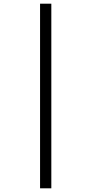

<svg xmlns="http://www.w3.org/2000/svg" viewBox="-20 -780 496 1040"><path d="M197 240V-760H258V240Z"/></svg>

Font: Noto Serif Tamil ExtraCondensed
Style: Bold
Weight: 700
Width: 2
Designer: Indian Type Foundry, Tom Grace, and the Monotype Design Team
Foundry: Monotype Imaging Inc.
Version: Version 2.004; ttfautohint (v1.8.4.7-5d5b)